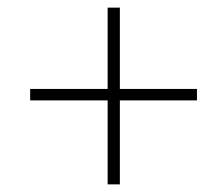

<svg xmlns="http://www.w3.org/2000/svg" viewBox="-20 -582 558 503"><path d="M262 -99V-562H294V-99ZM496 -319H59V-349H496Z"/></svg>

Font: Source Serif 4 36pt Light
Style: Italic
Weight: 300
Italic angle: -12°
Designer: Frank Grießhammer
Foundry: Adobe Systems Incorporated
Version: Version 4.004;hotconv 1.0.116;makeotfexe 2.5.65601